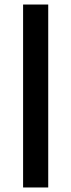

<svg xmlns="http://www.w3.org/2000/svg" viewBox="-20 -628 315 848"><path d="M82 -608H193V200H82Z"/></svg>

Font: IBM Plex Sans Hebrew Medm
Style: Regular
Weight: 500
Designer: Mike Abbink, Paul van der Laan, Pieter van Rosmalen, Yanek Iontef
Foundry: Bold Monday
Version: Version 1.3